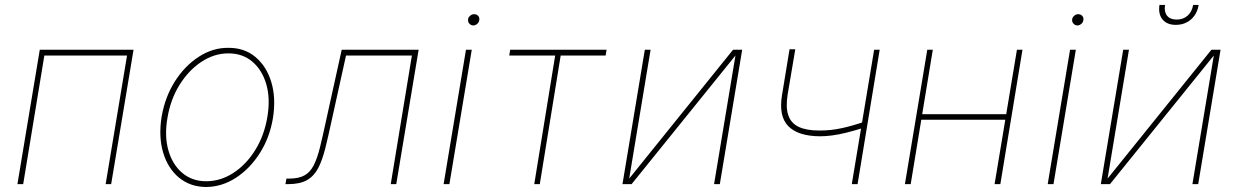

<svg xmlns="http://www.w3.org/2000/svg" viewBox="-20 -748 5029 780"><path d="M50.8 0 141.6 -545.9H522.5L431.6 0H409.2L496.1 -522.5H160.2L74.2 0Z M817.4 11.7Q752.9 11.2 707.5 -26.1Q662.1 -63.5 642.8 -128.2Q623.5 -192.9 636.7 -274.4Q650.4 -354 690.4 -417.2Q730.5 -480.5 787.4 -517.3Q844.2 -554.2 907.2 -553.7Q972.7 -554.2 1017.8 -516.4Q1063 -478.5 1082.3 -414.1Q1101.6 -349.6 1088.9 -268.6Q1075.7 -189 1035.4 -125.7Q995.1 -62.5 938.2 -25.6Q881.3 11.2 817.4 11.7ZM817.4 -11.7Q876.5 -11.7 928.7 -45.9Q981 -80.1 1017.6 -139.6Q1054.2 -199.2 1066.4 -274.4Q1078.6 -347.7 1061.8 -405.8Q1044.9 -463.9 1005.1 -497.6Q965.3 -531.2 908.2 -531.2Q850.1 -531.2 797.9 -496.6Q745.6 -461.9 709 -402.6Q672.4 -343.3 660.2 -268.6Q647.5 -195.3 664.1 -137.2Q680.7 -79.1 720.7 -45.4Q760.7 -11.7 817.4 -11.7Z M1139.6 0 1143.6 -22.5H1155.3Q1193.4 -22.5 1216.8 -35.4Q1240.2 -48.3 1254.6 -76.7Q1269 -105 1280.3 -150.9Q1291.5 -196.8 1305.7 -262.7L1368.2 -545.9H1680.7L1589.8 0H1567.4L1653.3 -522.5H1385.7L1328.1 -261.7Q1314 -195.8 1301.8 -146.7Q1289.6 -97.7 1272.7 -65.2Q1255.9 -32.7 1227.3 -16.4Q1198.7 0 1151.4 0Z M1782.2 0 1873 -545.9H1896.5L1805.7 0ZM1903.3 -644.5Q1892.6 -645 1886.2 -652.6Q1879.9 -660.2 1881.8 -670.9Q1882.8 -677.7 1890.1 -684.1Q1897.5 -690.4 1905.3 -690.4Q1916.5 -690.4 1922.9 -683.1Q1929.2 -675.8 1926.8 -665Q1925.8 -657.2 1918.7 -651.1Q1911.6 -645 1903.3 -644.5Z M2048.8 -522.5 2052.7 -545.9H2444.3L2440.4 -522.5H2257.8L2172.9 0H2150.4L2235.4 -522.5Z M2536.1 -22.5 2958 -545.9H2995.1L2904.3 0H2880.9L2967.8 -522.5L2545.9 0H2508.8L2599.6 -545.9H2623Z M3553.7 -545.9 3463.9 0H3440.4L3531.2 -545.9ZM3501 -256.8 3497.1 -231.4Q3453.1 -217.8 3420.2 -209.5Q3387.2 -201.2 3360.8 -197.8Q3334.5 -194.3 3309.6 -194.3Q3221.2 -195.3 3181.9 -236.1Q3142.6 -276.9 3157.2 -363.3L3187.5 -547.9H3210.9L3179.7 -363.3Q3171.4 -310.5 3182.9 -278.6Q3194.3 -246.6 3225.6 -232.2Q3256.8 -217.8 3307.6 -217.8Q3354.5 -217.3 3401.9 -227.8Q3449.2 -238.3 3501 -256.8Z M4078.1 -284.2 4075.2 -261.7H3714.8L3718.8 -284.2ZM3769.5 -545.9 3679.7 0H3656.2L3747.1 -545.9ZM4133.8 -545.9 4043.9 0H4020.5L4111.3 -545.9Z M4236.3 0 4327.1 -545.9H4350.6L4259.8 0ZM4357.4 -644.5Q4346.7 -645 4340.3 -652.6Q4334 -660.2 4335.9 -670.9Q4336.9 -677.7 4344.2 -684.1Q4351.6 -690.4 4359.4 -690.4Q4370.6 -690.4 4377 -683.1Q4383.3 -675.8 4380.9 -665Q4379.9 -657.2 4372.8 -651.1Q4365.7 -645 4357.4 -644.5Z M4479.5 -22.5 4901.4 -545.9H4938.5L4847.7 0H4824.2L4911.1 -522.5L4489.3 0H4452.1L4543 -545.9H4566.4ZM4756.8 -647Q4720.7 -647 4702.6 -669.2Q4684.6 -691.4 4690.4 -728H4712.9Q4708.5 -700.7 4720.9 -684.6Q4733.4 -668.5 4760.3 -668.5Q4787.1 -668.5 4804.9 -684.6Q4822.8 -700.7 4827.1 -728H4849.6Q4845.7 -703.6 4833 -685.3Q4820.3 -667 4800.8 -657Q4781.2 -647 4756.8 -647Z"/></svg>

Font: Inter Tight Thin
Style: Italic
Weight: 250
Italic angle: -9.39999°
Designer: Rasmus Andersson
Foundry: rsms
Version: Version 3.004